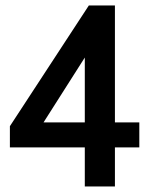

<svg xmlns="http://www.w3.org/2000/svg" viewBox="-20 -671 540 691"><path d="M136.7 -230.5H285.2V-463.9ZM393.6 0H285.2V-140.6H15.6V-216.8L299.8 -651.4H393.6V-230.5H481.4V-140.6H393.6Z"/></svg>

Font: Puritan
Style: Bold
Weight: 700
Version: 2.1